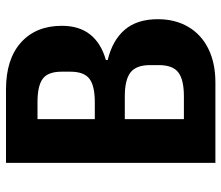

<svg xmlns="http://www.w3.org/2000/svg" viewBox="-69 -669 738 640"><g transform="rotate(-90 300.0 -349.0)"><path d="M77 -698H322Q423 -698 478.5 -648Q534 -598 534 -512Q534 -454 505 -417.5Q476 -381 420 -365V-359Q486 -343 521 -302Q556 -261 556 -192Q556 -134 530.5 -90.5Q505 -47 457.5 -23.5Q410 0 345 0H77ZM299 -105Q354 -105 378.5 -123.5Q403 -142 403 -189V-218Q403 -264 378.5 -283Q354 -302 299 -302H223V-105ZM280 -402Q334 -402 357.5 -420Q381 -438 381 -483V-513Q381 -558 357.5 -575.5Q334 -593 280 -593H223V-402Z"/></g></svg>

Font: iA Writer Quattro V
Style: Regular
Weight: 400
Designer: Mike Abbink, Paul van der Laan, Pieter van Rosmalen, Oliver Reichenstein
Foundry: Information Architects Inc.
Version: Version 2.000